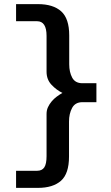

<svg xmlns="http://www.w3.org/2000/svg" viewBox="-20 -778 540 932"><path d="M448 -282H380Q345 -282 330 -254Q315 -226 315 -188V-18Q315 65 276 99.5Q237 134 164 134H58V51H160Q184 51 195 34.5Q206 18 206 -20V-225Q206 -243 213 -258Q220 -273 231 -286Q242 -299 255.5 -309Q269 -319 283 -327Q254 -341 230 -366.5Q206 -392 206 -430V-604Q206 -675 160 -675H58V-758H164Q238 -758 277 -723Q316 -688 316 -606V-466Q316 -428 330.5 -401Q345 -374 380 -374H448Z"/></svg>

Font: D2Coding ligature
Style: Bold
Weight: 700
Monospace: yes
Designer: Yong-Rak Park; Jeong-Hwan Yoon; Sang-Min Lee;
Foundry: NHN Corporation
Version: Version 1.3.2; Build 20180524